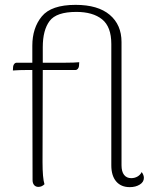

<svg xmlns="http://www.w3.org/2000/svg" viewBox="-20 -760 642 790"><path d="M572 -28Q572 -11 555 -0.5Q538 10 514 10Q478 10 458 -13.5Q438 -37 438 -80V-579Q438 -650 400 -680.5Q362 -711 294 -711Q212 -711 184 -673.5Q156 -636 156 -566V-502H250Q286 -502 306 -504L305 -488Q304 -481 300 -476.5Q296 -472 291 -472H156L155 -94Q155 -27 163 -2Q152 9 138 9Q127 9 120.5 1.5Q114 -6 114 -19L113 -472H93Q59 -472 33 -470L34 -486Q35 -493 39 -497.5Q43 -502 48 -502H113V-572Q113 -645 152 -692.5Q191 -740 291 -740Q383 -740 431.5 -699Q480 -658 480 -587V-80Q480 -54 490.5 -40.5Q501 -27 520 -27Q534 -27 545.5 -33.5Q557 -40 563 -52Q572 -40 572 -28Z"/></svg>

Font: Arima Madurai ExtraLight
Style: Regular
Weight: 275
Designer: Joana Correia and Natanael Gama
Foundry: NDISCOVER
Version: Version 1.020